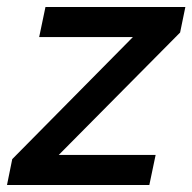

<svg xmlns="http://www.w3.org/2000/svg" viewBox="-45 -529 550 549"><path d="M-25 0 -10 -74 335 -423H67L85 -509H485L470 -436L123 -86H400L382 0Z"/></svg>

Font: Red Hat Display Medium
Style: Italic
Weight: 500
Italic angle: -12°
Designer: Pentagram / MCKL
Foundry: Pentagram / MCKL
Version: Version 1.003; Red Hat Display Medium Italic